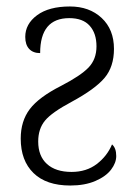

<svg xmlns="http://www.w3.org/2000/svg" viewBox="-20 -563 423 593"><path d="M44 -135Q44 -189 72 -226Q100 -263 169 -298Q229 -329 253.5 -354.5Q278 -380 278 -420Q278 -460 257 -483.5Q236 -507 194 -507Q104 -507 104 -399Q82 -399 70 -412Q58 -425 58 -449Q58 -489 94.5 -516Q131 -543 196 -543Q256 -543 294 -507.5Q332 -472 332 -412Q332 -357 303 -322.5Q274 -288 202 -249Q140 -216 119 -190.5Q98 -165 98 -126Q98 -81 125 -56.5Q152 -32 201 -32Q247 -32 279 -56.5Q311 -81 326 -117Q339 -106 339 -81Q339 -60 323 -39Q307 -18 274.5 -4Q242 10 197 10Q123 10 83.5 -28.5Q44 -67 44 -135Z"/></svg>

Font: Noto Serif NarrowLight
Style: Regular
Weight: 300
Width: 4
Designer: Monotype Design Team
Foundry: Monotype Imaging Inc.
Version: Version 1.001